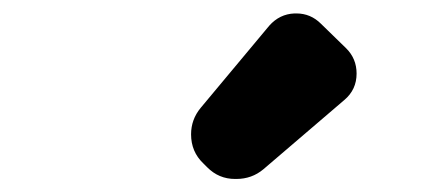

<svg xmlns="http://www.w3.org/2000/svg" viewBox="-20 -948 677 290"><path d="M377.9 -692.4Q360.4 -677.7 336.9 -677.7Q335.9 -677.7 335 -677.7Q310.5 -677.7 293 -695.3L287.1 -701.2Q268.6 -718.8 268.6 -745.1Q268.6 -767.6 283.2 -785.2L386.7 -909.2Q402.3 -926.8 424.8 -927.7Q426.8 -927.7 427.7 -927.7Q449.2 -927.7 464.8 -912.1L502.9 -875Q518.6 -859.4 518.6 -836.9Q518.6 -812.5 500 -796.9Z"/></svg>

Font: Gen Jyuu Gothic Heavy
Style: Bold
Weight: 900
Designer: [Source Han Sans]
Ryoko NISHIZUKA  (kana & ideographs); Paul D. Hunt (Latin, Greek & Cyrillic); Wenlong ZHANG  (bopomofo
Version: Version 1.002.20150607